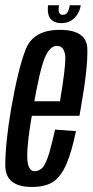

<svg xmlns="http://www.w3.org/2000/svg" viewBox="-22 -720 358 743"><path d="M101.5 3.5 112.5 -57.5Q84 -57.5 83.5 -113Q82 -167 106 -301Q131.5 -448.5 151 -496Q170.5 -542.5 198.5 -542.5Q228.5 -542.5 231 -496.5Q231 -452.5 210 -328H101.5L92 -272H285.5Q288.5 -286.5 290.5 -301Q318 -454.5 316 -530Q314.5 -604.5 209.5 -604.5Q106.5 -604.5 77 -528Q48 -452.5 21.5 -301.5Q-1.5 -167 -1.5 -81Q-2 3.5 101.5 3.5ZM112.5 -57.5 101.5 3.5Q153 3.5 184 -16.5Q214 -37 235.5 -86Q256 -135 272 -212.5L191 -218.5Q180 -168 168 -126Q155 -85 142.5 -71Q128.5 -57.5 112.5 -57.5ZM215 -630.5Q237 -630.5 252.2 -639.8Q267.5 -649 277.5 -664.5Q287.5 -680 290.5 -699.5H248Q245.5 -687 242.5 -678.8Q239.5 -670.5 234.2 -666.5Q229 -662.5 220.5 -662.5Q214 -662.5 210 -666.5Q206 -670.5 205 -678.5Q204 -686.5 206.5 -699.5H164Q161.5 -680 165.2 -664.5Q169 -649 181.5 -639.8Q194 -630.5 215 -630.5Z"/></svg>

Font: Anybody ExtraCondensed
Style: Italic
Weight: 400
Width: 2
Italic angle: -10°
Version: Version 1.113;gftools[0.9.25]